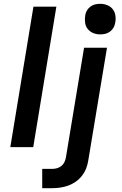

<svg xmlns="http://www.w3.org/2000/svg" viewBox="-20 -770 640 1005"><path d="M34 0 155 -735H275L154 0ZM201 215V114H253Q266 114 278.5 110.5Q291 107 301.5 98.5Q312 90 317.5 78Q323 66 325 54L420 -520H540L442 70Q439 91 431 111.5Q423 132 409 150Q395 168 376.5 181Q358 194 337 201.5Q316 209 295 212Q274 215 253 215ZM504 -590Q485 -590 468 -597Q451 -604 439.5 -618Q428 -632 425.5 -651Q423 -670 426 -689Q428 -703 435 -715Q442 -727 453.5 -735.5Q465 -744 478 -747Q491 -750 505 -750Q524 -750 541.5 -743Q559 -736 570 -722Q581 -708 584 -689Q587 -670 583 -651Q581 -637 574 -625Q567 -613 555.5 -604.5Q544 -596 531 -593Q518 -590 504 -590Z"/></svg>

Font: Iosevka Aile Oblique
Style: Bold
Weight: 700
Italic angle: -9°
Designer: Belleve Invis
Foundry: Belleve Invis
Version: Version 31.1.0; ttfautohint (v1.8.4)